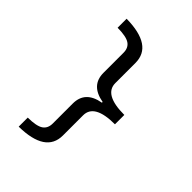

<svg xmlns="http://www.w3.org/2000/svg" viewBox="-249 -827 1097 1097"><g transform="rotate(45 300.0 -278.0)"><path d="M235.8 -153.8Q235.8 -254.9 350.1 -274.9V-280.8Q235.8 -300.8 235.8 -401.9V-564Q235.8 -603.5 208.3 -622.1Q180.7 -640.6 110.8 -641.1V-713.9Q325.2 -710.9 325.2 -570.8V-408.2Q325.2 -315.9 490.2 -315.9V-240.2Q325.2 -240.2 325.2 -147.9V15.1Q325.2 155.3 110.8 158.2V85Q180.7 84.5 208.3 65.9Q235.8 47.4 235.8 7.8Z"/></g></svg>

Font: Droid Sans Mono
Style: Regular
Weight: 400
Monospace: yes
Foundry: Ascender Corporation
Version: Version 1.00 build 112